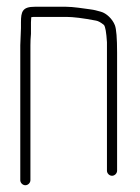

<svg xmlns="http://www.w3.org/2000/svg" viewBox="-20 -503 415 568"><path d="M55 45C62.9 45 70 37.9 70 30V-369C70 -379.7 70.5 -391 71.6 -403V-437C71.6 -442.3 71.9 -447.3 72.4 -452C75.1 -452.7 78.5 -453 82.8 -453H175.6C196.7 -453 226.2 -449.3 264.1 -442C270.9 -440.8 278.7 -436.4 287.6 -429C291.7 -423.9 294.6 -406.9 296.4 -378V2C296.4 9.9 303.5 17 311.4 17C319.3 17 326.4 9.9 326.4 2V-347C326.4 -390 324.2 -417.1 319.9 -428.3C312.5 -447.3 294.5 -464 278.5 -468.3L262.8 -472.5C259.1 -473.5 253.2 -474.5 245.3 -475.6C227.4 -477.9 196.9 -483 175.6 -483H82.8C46.7 -483 42 -469 42 -437V-420L40 -369V30C40 37.9 47.1 45 55 45Z"/></svg>

Font: MewTooHand
Style: Condensed
Weight: 400
Designer: Mew Too, Robert Jablonski
Version: Version 0.77